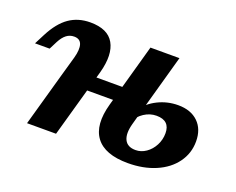

<svg xmlns="http://www.w3.org/2000/svg" viewBox="-79 -561 867 706"><g transform="rotate(20 354.0 -208.5)"><path d="M129.4 -358.6Q112.4 -358.6 99.4 -348.6Q86.3 -338.6 75.5 -318.1L59.2 -286H2L22.7 -326.3Q50 -379.3 85.2 -403.7Q120.3 -428 167.7 -428Q236.1 -428 260 -385.8Q283.9 -343.6 264.1 -269.7L246.9 -208.2H133.4L155.7 -286.7Q165 -320.9 158.7 -339.8Q152.4 -358.6 129.4 -358.6ZM133.4 -208.2H246.9L188.4 0H74.9ZM218.1 -245.2H406.1L390 -188.7H202ZM406.3 -416.4H519.8L461.7 -208.2H348.2ZM337.2 -168.6 348.2 -208.2H461.7L440 -129.6Q428.9 -89 440 -66.3Q451.1 -43.5 483.2 -43.5Q505 -43.5 524 -56.7Q543 -69.8 554.5 -91.8Q566 -113.8 566 -139.2Q566 -163.8 552.9 -176.2Q539.8 -188.7 513.6 -188.7Q488 -188.7 465.4 -174Q442.8 -159.2 430.6 -134.7L437.1 -183.9Q459.3 -215.8 496.4 -234.1Q533.5 -252.4 575.1 -252.4Q624.9 -252.4 653.4 -224.8Q682 -197.2 682 -149.3Q682 -102.9 655.3 -66.2Q628.7 -29.5 581.1 -9.1Q533.5 11.3 472.9 11.3Q382.4 11.3 347.6 -35.3Q312.9 -81.8 337.2 -168.6Z"/></g></svg>

Font: Playfair Micro SmCond SmLight
Style: Italic
Weight: 360
Width: 4
Italic angle: -15.6°
Designer: Claus Eggers Sørensen
Foundry: Claus Eggers Sørensen
Version: Version 2.203;Glyphs 3.3 (3326)